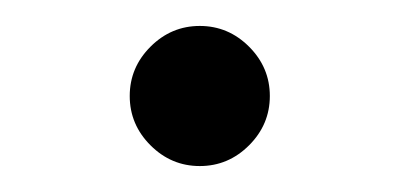

<svg xmlns="http://www.w3.org/2000/svg" viewBox="-20 -117 308 148"><path d="M80 -43Q80 -65 96 -81Q112 -97 134 -97Q156 -97 172 -81Q188 -65 188 -43Q188 -21 172 -5Q156 11 134 11Q112 11 96 -5Q80 -21 80 -43Z"/></svg>

Font: Tenor Sans
Style: Regular
Weight: 400
Designer: Denis Masharov
Foundry: Denis Masharov
Version: Version 1.1